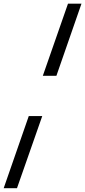

<svg xmlns="http://www.w3.org/2000/svg" viewBox="-88 -830 452 1018"><path d="M139 -428 272.5 -810.5H344L211 -428ZM-68.5 168 64.5 -214.5H136L2 168Z"/></svg>

Font: Libre Caslon Condensed SemiBold Italic
Style: Regular
Weight: 600
Italic angle: -22.583°
Designer: Pablo Impallari, Rodrigo Fuenzalida, Katja Schimmel, Ertekin Erdin
Foundry: Pablo Impallari, Rodrigo Fuenzalida
Version: Version 2.000; ttfautohint (v1.8.4.7-5d5b);gftools[0.9.33]